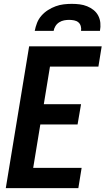

<svg xmlns="http://www.w3.org/2000/svg" viewBox="-20 -975 547 995"><path d="M10 0 131 -735H507L490 -630H239L207 -435H400L382 -330H189L152 -105H403L386 0ZM160 -815Q164 -836 172 -856.5Q180 -877 195 -894Q210 -911 229 -923Q248 -935 268.5 -942.5Q289 -950 310 -952.5Q331 -955 352 -955Q373 -955 393 -952.5Q413 -950 431.5 -942.5Q450 -935 465 -923Q480 -911 489 -894Q498 -877 500 -856.5Q502 -836 498 -815H400Q402 -828 398.5 -840Q395 -852 386 -859.5Q377 -867 364 -869.5Q351 -872 338 -872Q325 -872 312 -869.5Q299 -867 287 -859.5Q275 -852 267.5 -840Q260 -828 258 -815Z"/></svg>

Font: Iosevka Extrabold Oblique
Style: Regular
Weight: 800
Italic angle: -9°
Monospace: yes
Designer: Belleve Invis
Foundry: Belleve Invis
Version: Version 32.5.0; ttfautohint (v1.8.4)